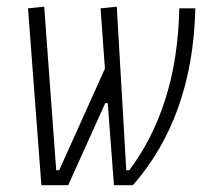

<svg xmlns="http://www.w3.org/2000/svg" viewBox="-20 -542 626 562"><path d="M313.5 0 295.4 -240.2H288.1L179.7 0H101.1L62 -517.6L109.4 -522.5L144.5 -43.9H153.3L287.1 -340.8L274.4 -517.6L321.8 -522.5L349.6 -43.9H358.4Q425.8 -132.8 463.6 -250.5Q501.5 -368.2 504.9 -517.6H551.8Q544.4 -200.2 369.1 0Z"/></svg>

Font: Cascadia Code ExtraLight
Style: Italic
Weight: 200
Italic angle: -10°
Monospace: yes
Designer: Aaron Bell
Foundry: Saja Typeworks
Version: Version 2404.023; ttfautohint (v1.8.4)